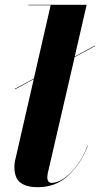

<svg xmlns="http://www.w3.org/2000/svg" viewBox="-20 -770 415 800"><path d="M346 -163Q317.5 -88 265 -39Q212.5 10 138 10Q89.5 10 64.8 -9.2Q40 -28.5 40 -75Q40 -85 42 -97L120.5 -440L42 -397.5V-400L121 -442.5L191 -748H98V-750H341L291.5 -534.5L375 -580V-577.5L291 -532L179 -48Q178.5 -43.5 177.8 -38.8Q177 -34 177 -30Q177 -22 181.2 -15Q185.5 -8 195 -8Q220 -8 248.5 -28Q277 -48 302.5 -83.2Q328 -118.5 345 -164Z"/></svg>

Font: Bodoni* 96
Style: Bold Italic
Weight: 700
Italic angle: -13°
Version: Version 2.2